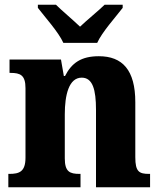

<svg xmlns="http://www.w3.org/2000/svg" viewBox="-20 -786 673 806"><path d="M246 -606H388C408 -651 466 -715 495 -753V-766H419C396 -743 344 -701 316 -674C288 -701 238 -743 215 -766H139V-753C168 -715 226 -651 246 -606ZM15 0H318V-56H314C273 -56 252 -65 252 -121V-306C252 -387 269 -460 323 -460C369 -460 383 -410 383 -325V0H610V-56H606C564 -56 548 -65 548 -126V-357C548 -492 494 -550 395 -550C321 -550 281 -522 253 -467H248L236 -536H20V-480H24C65 -480 87 -471 87 -416V-124C87 -65 61 -56 19 -56H15Z"/></svg>

Font: Noto Serif Tamil SemiCondensed ExtraBold
Style: Regular
Weight: 800
Width: 4
Designer: Indian Type Foundry, Tom Grace, and the Monotype Design Team
Foundry: Monotype Imaging Inc.
Version: Version 2.004